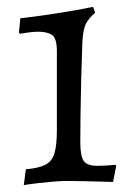

<svg xmlns="http://www.w3.org/2000/svg" viewBox="-20 -525 382 557"><path d="M49 12 55 -34Q92 -37 111.5 -47Q131 -57 138 -80.5Q145 -104 145 -148V-376Q145 -414 131 -423.5Q117 -433 91 -433Q75 -433 56.5 -430Q38 -427 38 -427L35 -430L39 -472Q39 -472 56 -474Q73 -476 98.5 -479.5Q124 -483 149 -487Q199 -495 219.5 -499Q240 -503 244.5 -504Q249 -505 250 -505L256 -488Q237 -472 229 -455.5Q221 -439 219 -404Q217 -351 215.5 -293Q214 -235 213.5 -186.5Q213 -138 213 -112Q213 -72 223 -58Q233 -44 262 -44Q280 -44 297.5 -45.5Q315 -47 315 -47L317 -43L308 3Q308 3 294.5 2.5Q281 2 260 1.5Q239 1 216 0.5Q193 0 175 0Q156 0 134 2Q112 4 93 6Q74 8 61.5 10Q49 12 49 12Z"/></svg>

Font: Alegreya
Style: Regular
Weight: 400
Designer: Juan Pablo del Peral
Foundry: Huerta Tipografica
Version: Version 2.009